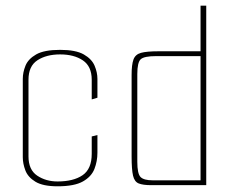

<svg xmlns="http://www.w3.org/2000/svg" viewBox="-20 -650 814 674"><path d="M182 4Q131 4 104.5 -12Q78 -28 69 -52Q60 -76 60 -98V-373Q60 -396 69.5 -419.5Q79 -443 107 -459Q135 -475 191 -475Q246 -475 274 -459Q302 -443 312 -419.5Q322 -396 322 -373V-307L302 -301V-370Q302 -417 271 -438Q240 -459 191 -459Q143 -459 111.5 -438.5Q80 -418 80 -370V-101Q80 -54 110.5 -33.5Q141 -13 182 -13Q238 -13 270 -35Q302 -57 302 -110V-171L322 -176V-114Q322 -84 311.5 -57Q301 -30 271 -13Q241 4 182 4Z M511 0Q482 0 467 -6Q452 -12 447 -33.5Q442 -55 442 -101V-387Q442 -423 448.5 -441Q455 -459 475 -464.5Q495 -470 537 -470H684V-630H704V0ZM684 -17V-453H528Q486 -453 474 -442Q462 -431 462 -390V-82Q462 -40 473.5 -28.5Q485 -17 516 -17Z"/></svg>

Font: Smooch Sans Thin Thin
Style: Regular
Weight: 250
Version: Version 1.010